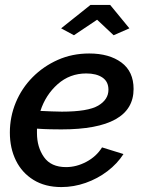

<svg xmlns="http://www.w3.org/2000/svg" viewBox="-20 -749 585 779"><path d="M229 10Q163 10 116 -19Q69 -48 44.5 -98Q20 -148 20 -211Q20 -275 44 -333Q68 -391 112 -435.5Q156 -480 214.5 -506Q273 -532 342 -532Q423 -532 472.5 -495.5Q522 -459 522 -388Q522 -224 229 -224Q209 -224 184 -224.5Q159 -225 130 -227Q130 -218 130 -209Q130 -152 158.5 -111.5Q187 -71 248 -71Q290 -71 330.5 -92.5Q371 -114 394 -151L481 -124Q456 -85 416 -54.5Q376 -24 327.5 -7Q279 10 229 10ZM330 -451Q263 -451 214 -407.5Q165 -364 144 -299Q169 -298 190.5 -297Q212 -296 231 -296Q337 -296 378.5 -320.5Q420 -345 420 -385Q420 -418 395.5 -434.5Q371 -451 330 -451ZM228 -634 347 -729H427L505 -634L441 -606L374 -669L280 -606Z"/></svg>

Font: Raleway SemiBold
Style: Italic
Weight: 600
Italic angle: -12°
Designer: Matt McInerney, Pablo Impallari, Rodrigo Fuenzalida
Foundry: Matt McInerney, Pablo Impallari, Rodrigo Fuenzalida
Version: Version 4.026